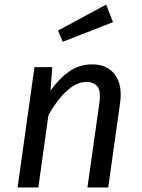

<svg xmlns="http://www.w3.org/2000/svg" viewBox="-20 -821 620 841"><path d="M384 -539Q450 -539 483.5 -494Q517 -449 506 -370L454 0H363L415 -368Q423 -424 406 -443Q389 -462 359 -462Q326 -462 295.5 -441Q265 -420 239 -387Q213 -354 192 -316L148 0H57L131 -527H209L201 -424Q238 -476 282.5 -507.5Q327 -539 384 -539ZM234 -687 445 -801 475 -724 255 -638Z"/></svg>

Font: Fira Sans Variable
Style: Italic
Weight: 397
Italic angle: -8°
Designer: Carrois Corporate & Edenspiekermann AG
Foundry: Carrois Corporate GbR & Edenspiekermann AG
Version: Version 4.202